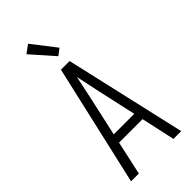

<svg xmlns="http://www.w3.org/2000/svg" viewBox="-299 -1036 1098 1098"><g transform="rotate(-45 250.0 -486.5)"><path d="M47 0 215 -735H285L453 0H390L345 -205H155L110 0ZM333 -260 282 -490Q274 -528 266 -565.5Q258 -603 250 -641Q242 -603 234 -565.5Q226 -528 218 -490L167 -260ZM259 -800 138 -937 187 -973 298 -830Z"/></g></svg>

Font: Iosevka Fixed SS04 Light
Style: Regular
Weight: 300
Monospace: yes
Designer: Belleve Invis
Foundry: Belleve Invis
Version: Version 32.5.0